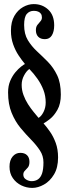

<svg xmlns="http://www.w3.org/2000/svg" viewBox="-20 -730 342 939"><path d="M137.5 189Q110 189 84.5 176.8Q59 164.5 42.8 141.2Q26.5 118 26.5 85Q26.5 54 41.5 35.8Q56.5 17.5 79.5 17.5Q100.5 17.5 112.2 29Q124 40.5 124 61.5Q124 79.5 116.5 88.8Q109 98 101.5 105.2Q94 112.5 94 124Q94 139.5 107.5 147.8Q121 156 134.5 156Q153 156 166 147Q179 138 185.8 118Q192.5 98 192.5 64Q192.5 32 175.2 5.8Q158 -20.5 132.2 -46.8Q106.5 -73 80.5 -104.2Q54.5 -135.5 37 -177.8Q19.5 -220 19.5 -278Q19.5 -310 30 -334.5Q40.5 -359 55.2 -376.5Q70 -394 83.2 -404.2Q96.5 -414.5 102 -417Q87 -435 71 -459Q55 -483 44.2 -513.5Q33.5 -544 33.5 -579.5Q33.5 -623.5 50.2 -652.2Q67 -681 92.8 -695.5Q118.5 -710 145 -710Q187 -710 216 -683Q245 -656 245 -606Q245 -576 233.8 -557.2Q222.5 -538.5 199.5 -538.5Q178.5 -538.5 167 -550.2Q155.5 -562 155.5 -582.5Q155.5 -598.5 162.8 -608Q170 -617.5 177.5 -625.5Q185 -633.5 185 -644.5Q185 -655.5 180.2 -662.5Q175.5 -669.5 166.8 -673.2Q158 -677 145.5 -677Q124 -677 111 -661.8Q98 -646.5 98 -608Q98 -563.5 116.2 -533.5Q134.5 -503.5 161.2 -478.8Q188 -454 214.8 -426.8Q241.5 -399.5 259.5 -362Q277.5 -324.5 277.5 -267.5Q277.5 -222.5 261 -193.2Q244.5 -164 224.5 -148.2Q204.5 -132.5 193 -126.5Q208 -109.5 224.5 -86Q241 -62.5 252.5 -31.2Q264 0 264 40Q264 90 244.2 123Q224.5 156 195.2 172.5Q166 189 137.5 189ZM168.5 -153.5Q182 -161 192.8 -182.2Q203.5 -203.5 203.5 -228.5Q203.5 -261 192.5 -289.8Q181.5 -318.5 163.5 -344.2Q145.5 -370 123.5 -392.5Q109.5 -383 97.8 -361.2Q86 -339.5 86 -315Q86 -289.5 94.8 -265.5Q103.5 -241.5 117 -220.5Q130.5 -199.5 144.5 -182.5Q158.5 -165.5 168.5 -153.5Z"/></svg>

Font: Imbue 24pt
Style: Bold
Weight: 700
Designer: Tyler Finck
Foundry: Etcetera Type Company
Version: Version 1.102